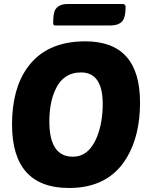

<svg xmlns="http://www.w3.org/2000/svg" viewBox="-20 -927 751 957"><path d="M678 -416Q678 -253 613 -143Q523 10 324 10Q40 10 40 -307Q40 -485 118 -592Q212 -721 405 -721Q678 -721 678 -416ZM253 -473Q226 -411 226 -321Q226 -146 343 -146Q424 -146 464 -246Q492 -318 492 -408Q492 -566 384 -566Q292 -566 253 -473ZM256 -800Q245 -800 245 -811Q245 -858 254 -876Q270 -907 318 -907H590Q606 -907 606 -893Q606 -845 593 -826Q576 -800 528 -800Z"/></svg>

Font: PoetsenOne
Style: Regular
Weight: 400
Designer: Rodrigo Fuenzalida, Pablo Impallari
Foundry: Pablo Impallari, Rodrigo Fuenzalida
Version: Version 1.000